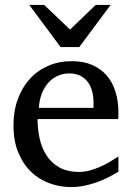

<svg xmlns="http://www.w3.org/2000/svg" viewBox="-20 -740 530 772"><path d="M456.1 -49.8Q435.1 -36.6 412.4 -25.4Q389.6 -14.2 365.5 -5.9Q341.3 2.4 316.4 7.3Q291.5 12.2 266.1 12.2Q220.7 12.2 178.7 -3.2Q136.7 -18.6 104.7 -49.3Q72.8 -80.1 53.5 -126.7Q34.2 -173.3 34.2 -235.8Q34.2 -294.4 51.8 -342Q69.3 -389.6 100.6 -423.6Q131.8 -457.5 174.8 -475.8Q217.8 -494.1 269 -494.1Q315.4 -494.1 350.6 -478.8Q385.7 -463.4 409.2 -436.3Q432.6 -409.2 444.3 -371.3Q456.1 -333.5 456.1 -289.1V-275.9Q456.1 -268.1 455.1 -261.2H130.9Q130.9 -223.1 138.9 -185.1Q147 -147 166 -116.7Q185.1 -86.4 217.3 -67.6Q249.5 -48.8 297.9 -48.8Q319.3 -48.8 340.3 -54.4Q361.3 -60.1 381.6 -68.8Q401.9 -77.6 420.4 -88.6Q439 -99.6 456.1 -110.8ZM356 -328.1Q356 -353 350.1 -374.3Q344.2 -395.5 332.3 -411.1Q320.3 -426.8 302 -435.8Q283.7 -444.8 258.8 -444.8Q233.9 -444.8 212.4 -435.3Q190.9 -425.8 174.6 -407.7Q158.2 -389.6 148.2 -364Q138.2 -338.4 136.2 -306.2H356ZM298.8 -550.8H223.6L97.7 -720.2H157.7L261.7 -621.1L364.7 -720.2H424.8Z"/></svg>

Font: Charis SIL Phon
Style: Regular
Weight: 400
Foundry: SIL International
Version: Version 5.000